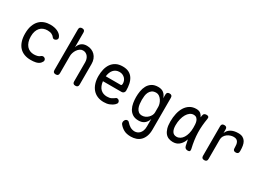

<svg xmlns="http://www.w3.org/2000/svg" viewBox="-31 -1602 3662 2703"><g transform="rotate(30 1800.0 -250.0)"><path d="M80 -274Q80 -351 100 -405Q120 -459 153.5 -493.5Q187 -528 232 -544Q277 -560 327 -560Q365 -560 395 -553.5Q425 -547 447.5 -536Q470 -525 486 -511Q502 -497 511 -482Q525 -459 521.5 -442Q518 -425 501 -415Q483 -404 467 -407Q451 -410 442 -425Q431 -442 404 -456Q377 -470 333 -470Q297 -470 267 -458Q237 -446 215.5 -422Q194 -398 182 -362.5Q170 -327 170 -279Q170 -230 182.5 -192.5Q195 -155 216.5 -130Q238 -105 268 -92.5Q298 -80 332 -80Q358 -80 386 -86.5Q414 -93 429 -108Q441 -120 458.5 -122Q476 -124 493 -110Q499 -104 502.5 -96.5Q506 -89 506 -80Q506 -71 501 -60.5Q496 -50 486 -38Q473 -22 455 -12.5Q437 -3 416.5 2Q396 7 374 8.5Q352 10 330 10Q275 10 229 -7Q183 -24 150 -58.5Q117 -93 98.5 -147Q80 -201 80 -274Z M785 -316V-35Q785 -12 774 -1Q763 10 740 10Q717 10 706 -1Q695 -12 695 -35V-695Q695 -718 706 -729Q717 -740 740 -740Q763 -740 774 -729Q785 -718 785 -695V-456Q799 -504 833 -532Q867 -560 922 -560Q962 -560 995.5 -546.5Q1029 -533 1053.5 -508Q1078 -483 1091.5 -448Q1105 -413 1105 -370V-35Q1105 -12 1094 -1Q1083 10 1060 10Q1037 10 1026 -1Q1015 -12 1015 -35V-344Q1015 -370 1008 -393.5Q1001 -417 987.5 -435Q974 -453 954 -464Q934 -475 907 -475Q880 -475 857.5 -459Q835 -443 819 -419.5Q803 -396 794 -368Q785 -340 785 -316Z M1659 -132Q1678 -132 1690.5 -118.5Q1703 -105 1703 -88Q1703 -79 1698.5 -70.5Q1694 -62 1682 -50Q1666 -35 1648 -24Q1630 -13 1609.5 -5Q1589 3 1566.5 6.5Q1544 10 1519 10Q1461 10 1415.5 -9.5Q1370 -29 1338.5 -65.5Q1307 -102 1290 -154.5Q1273 -207 1273 -272Q1273 -329 1285.5 -381.5Q1298 -434 1325.5 -473.5Q1353 -513 1397 -536.5Q1441 -560 1505 -560Q1565 -560 1605 -539.5Q1645 -519 1669.5 -482Q1694 -445 1704.5 -395.5Q1715 -346 1715 -287Q1715 -269 1702 -254.5Q1689 -240 1668 -240H1365Q1369 -200 1382 -169.5Q1395 -139 1415 -119.5Q1435 -100 1461.5 -90Q1488 -80 1520 -80Q1565 -80 1591.5 -94Q1618 -108 1633 -120Q1641 -127 1646 -129.5Q1651 -132 1659 -132ZM1365 -320H1609Q1614 -320 1619.5 -326Q1625 -332 1625 -353Q1625 -374 1617 -395Q1609 -416 1593.5 -432.5Q1578 -449 1555.5 -459.5Q1533 -470 1505 -470Q1474 -470 1449.5 -459Q1425 -448 1407.5 -428Q1390 -408 1379.5 -380.5Q1369 -353 1365 -320Z M2220 -120Q2211 -90 2196.5 -69.5Q2182 -49 2163.5 -35.5Q2145 -22 2122 -16Q2099 -10 2073 -10Q2013 -10 1975.5 -35Q1938 -60 1917 -99Q1896 -138 1888 -186.5Q1880 -235 1880 -281Q1880 -328 1888 -377Q1896 -426 1918 -467Q1940 -508 1980 -534Q2020 -560 2083 -560Q2138 -560 2172 -532Q2206 -504 2220 -456V-515Q2220 -538 2231 -549Q2242 -560 2265 -560Q2288 -560 2299 -549Q2310 -538 2310 -515V0Q2310 63 2293 108.5Q2276 154 2246.5 183.5Q2217 213 2177 226.5Q2137 240 2092 240Q2022 240 1978 215.5Q1934 191 1906 156Q1898 147 1895 138Q1892 129 1892 120Q1892 112 1895 102Q1898 92 1904 83.5Q1910 75 1919 69.5Q1928 64 1939 64Q1950 64 1958 68.5Q1966 73 1973 82Q1984 95 1998 107.5Q2012 120 2028.5 129.5Q2045 139 2064 144.5Q2083 150 2104 150Q2122 150 2142.5 142.5Q2163 135 2180.5 117.5Q2198 100 2209 71.5Q2220 43 2220 0ZM2082 -95Q2109 -95 2134 -106.5Q2159 -118 2178 -137Q2197 -156 2208.5 -179Q2220 -202 2220 -226V-316Q2220 -340 2211 -368Q2202 -396 2186 -419.5Q2170 -443 2147.5 -459Q2125 -475 2098 -475Q2055 -475 2030 -457Q2005 -439 1991.5 -411.5Q1978 -384 1974 -351Q1970 -318 1970 -287Q1970 -255 1974 -221Q1978 -187 1990 -159Q2002 -131 2024 -113Q2046 -95 2082 -95Z M2642 10Q2606 10 2574.5 -2Q2543 -14 2520 -41.5Q2497 -69 2483.5 -113.5Q2470 -158 2470 -224Q2470 -293 2484 -354.5Q2498 -416 2526.5 -461.5Q2555 -507 2598.5 -533.5Q2642 -560 2700 -560Q2748 -560 2775 -536Q2797 -516 2810 -487Q2812 -502 2814 -516Q2818 -541 2831 -550.5Q2844 -560 2865 -560Q2889 -560 2898.5 -549.5Q2908 -539 2904 -516Q2894 -457 2889 -399.5Q2884 -342 2885.5 -283.5Q2887 -225 2895.5 -163.5Q2904 -102 2920 -34Q2925 -12 2917 -1Q2909 10 2886 10Q2863 10 2849 -1Q2835 -12 2830 -34Q2818 -83 2810 -129Q2804 -111 2796 -94Q2774 -48 2736.5 -19Q2699 10 2642 10ZM2651 -80Q2682 -80 2708.5 -96.5Q2735 -113 2754 -143Q2773 -173 2784 -215Q2795 -257 2795 -308Q2795 -332 2793.5 -360.5Q2792 -389 2784 -413Q2776 -437 2758.5 -453.5Q2741 -470 2708 -470Q2677 -470 2650 -450.5Q2623 -431 2603 -397Q2583 -363 2571.5 -316Q2560 -269 2560 -215Q2560 -151 2582.5 -115.5Q2605 -80 2651 -80Z M3155 10Q3132 10 3121 -1Q3110 -12 3110 -35V-515Q3110 -538 3121 -549Q3132 -560 3155 -560Q3178 -560 3189 -549Q3200 -538 3200 -515V-456Q3217 -504 3263.5 -532Q3310 -560 3384 -560Q3429 -560 3457.5 -544Q3486 -528 3502 -501Q3518 -474 3524 -438Q3530 -402 3530 -362V-350Q3530 -327 3519 -316Q3508 -305 3485 -305Q3462 -305 3451 -316Q3440 -327 3440 -350V-362Q3440 -385 3437 -406.5Q3434 -428 3425 -445Q3416 -462 3399 -472Q3382 -482 3353 -482Q3327 -482 3300 -473Q3273 -464 3250.5 -447Q3228 -430 3214 -405.5Q3200 -381 3200 -350V-35Q3200 -12 3189 -1Q3178 10 3155 10Z"/></g></svg>

Font: Maple Mono NL
Style: Regular
Weight: 400
Monospace: yes
Designer: subframe7536
Version: Version 7.000